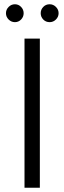

<svg xmlns="http://www.w3.org/2000/svg" viewBox="-20 -881 302 901"><path d="M95 -700H167V0H95ZM8 -819Q8 -836 20.5 -848.5Q33 -861 50 -861Q67 -861 79 -848.5Q91 -836 91 -819Q91 -802 79 -789.5Q67 -777 50 -777Q33 -777 20.5 -789.5Q8 -802 8 -819ZM171 -819Q171 -836 183 -848.5Q195 -861 213 -861Q230 -861 242.5 -848.5Q255 -836 255 -819Q255 -802 242.5 -789.5Q230 -777 213 -777Q195 -777 183 -789.5Q171 -802 171 -819Z"/></svg>

Font: KoHo
Style: Regular
Weight: 400
Version: Version 1.000; ttfautohint (v1.6)